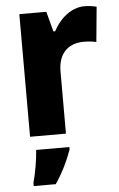

<svg xmlns="http://www.w3.org/2000/svg" viewBox="-55 -599 532 858"><g transform="rotate(-5 211.0 -169.5)"><path d="M357 -560C296 -560 244 -513 217 -460H209L185 -550H64V0H225V-276C224 -370 281 -402 339 -402C366 -402 383 -399 396 -396L411 -553C396 -557 375 -560 357 -560ZM235 72V61H86C84 100 72 169 61 207V221H160C193 172 217 123 235 72Z"/></g></svg>

Font: Noto Sans Georgian SemiCondensed ExtraBold
Style: Regular
Weight: 800
Width: 4
Designer: Monotype Design Team, Akaki Razmadze
Foundry: Google LLC
Version: Version 2.005